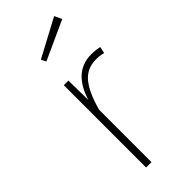

<svg xmlns="http://www.w3.org/2000/svg" viewBox="-247 -813 858 858"><g transform="rotate(-45 182.0 -384.5)"><path d="M318 -734 134 -650 122 -673 302 -769ZM298 -531Q326 -531 350 -525L343 -494Q324 -500 297 -500Q241 -500 206.5 -459.5Q172 -419 148 -331V0H114V-520H143L145 -396Q187 -531 298 -531Z"/></g></svg>

Font: Fira Sans UltraLight
Style: Regular
Weight: 200
Designer: Carrois Corporate & Edenspiekermann AG
Foundry: Carrois Corporate GbR & Edenspiekermann AG
Version: Version 4.106;PS 004.106;hotconv 1.0.70;makeotf.lib2.5.58329